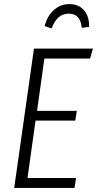

<svg xmlns="http://www.w3.org/2000/svg" viewBox="-20 -924 477 944"><path d="M233.9 -784.2 199.2 -795.9Q212.9 -846.2 245.1 -875Q277.3 -903.8 320.8 -903.8Q367.2 -903.8 393.3 -873.3Q419.4 -842.8 418 -792L381.8 -787.1Q376 -856.9 317.9 -856.9Q260.3 -856.9 233.9 -784.2ZM437 -685.1 422.9 -636.2H198.2L162.1 -378.9H357.9L350.1 -331.1H154.8L115.2 -48.8H354L346.2 0H49.8L147 -685.1Z"/></svg>

Font: Fira Sans Compressed Light
Style: Italic
Weight: 300
Width: 3
Italic angle: -8°
Designer: Carrois Corporate & Edenspiekermann AG
Foundry: Carrois Corporate GbR & Edenspiekermann AG
Version: Version 4.203;PS 004.203;hotconv 1.0.88;makeotf.lib2.5.64775